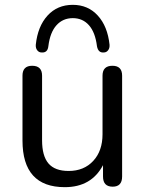

<svg xmlns="http://www.w3.org/2000/svg" viewBox="-20 -765 601 794"><path d="M152 -548Q141 -548 134 -557Q127 -566 128 -580Q136 -656 176.5 -700.5Q217 -745 281 -745Q344 -745 384.5 -700.5Q425 -656 433 -580Q434 -566 427 -557Q420 -548 409 -548Q386 -546 381 -574Q374 -631 348 -660.5Q322 -690 281 -690Q240 -690 213.5 -660.5Q187 -631 180 -574Q177 -546 152 -548ZM248 9Q73 9 73 -184V-452Q73 -493 113 -493Q154 -493 154 -452V-185Q154 -120 180.5 -89Q207 -58 264 -58Q327 -58 365.5 -99.5Q404 -141 404 -210V-452Q404 -493 445 -493Q485 -493 485 -452V-35Q485 7 446 7Q406 7 406 -35V-82Q358 9 248 9Z"/></svg>

Font: Nunito
Style: Regular
Weight: 400
Designer: Vernon Adams
Foundry: Vernon Adams
Version: Version 3.602